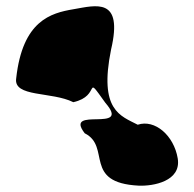

<svg xmlns="http://www.w3.org/2000/svg" viewBox="-20 -649 612 605"><path d="M31 -402C22 -342 143 -361 211 -327C301 -347 243 -421 312 -325C397 -227 179 -317 247 -229C331 -187 240 -73 417 -64C463 -62 552 -78 540 -150C528 -222 468 -274 414 -256C360 -284 291 -301 330 -493C369 -659 282 -632 212 -620C140 -608 51 -584 31 -402Z"/></svg>

Font: Interstorm
Style: Regular
Weight: 400
Version: Version 0.7